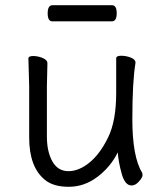

<svg xmlns="http://www.w3.org/2000/svg" viewBox="-20 -699 630 737"><path d="M162 -456 160 -368V-175Q160 -117 181 -79.5Q202 -42 242.5 -42Q283 -42 323.5 -75Q364 -108 395 -171.5Q426 -235 426 -342V-475Q426 -485 445 -485Q464 -485 482 -478Q500 -471 500 -459V-457Q488 -385 488 -241Q488 -97 526 -35Q527 -33 527 -25.5Q527 -18 513.5 -2.5Q500 13 485 13Q460 13 447.5 -31Q435 -75 432 -114Q405 -59 354.5 -20.5Q304 18 244 18Q184 18 152 -9Q92 -58 92 -171V-368L89 -474Q89 -484 107 -484Q125 -484 143.5 -476.5Q162 -469 162 -456ZM409 -617H181Q163 -617 163 -648Q163 -679 182 -679H410Q428 -679 428 -648Q428 -617 409 -617Z"/></svg>

Font: LXGW WenKai
Style: Regular
Weight: 400
Designer: LXGW / Fontworks Inc.
Foundry: LXGW / Fontworks Inc.
Version: Version 1.520; June 14, 2025